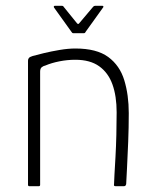

<svg xmlns="http://www.w3.org/2000/svg" viewBox="-20 -645 534 665"><path d="M82 0Q77 0 77 -5Q77 -112 77 -220Q77 -328 77 -435Q77 -440 80 -444Q83 -448 93 -451Q107 -455 132 -461Q157 -467 186.5 -472Q216 -477 241 -477Q315 -477 355 -447.5Q395 -418 410.5 -367Q426 -316 426 -253Q426 -203 424 -153.5Q422 -104 420 -65Q418 -26 417 -7Q415 -2 413.5 -1Q412 0 406 0H382Q377 0 375.5 -1.5Q374 -3 375 -8Q375 -16 376.5 -41Q378 -66 380 -102Q382 -138 383 -178.5Q384 -219 384 -256Q384 -312 369.5 -352.5Q355 -393 323.5 -415.5Q292 -438 241 -438Q213 -438 185.5 -432.5Q158 -427 137 -418Q131 -417 125 -412.5Q119 -408 119 -397Q119 -333 119 -267.5Q119 -202 119 -136Q119 -70 119 -5Q119 0 114 0ZM234 -530Q230 -530 228 -534L167 -619Q166 -621 166.5 -623Q167 -625 171 -625H194Q199 -625 200 -622L247 -564Q251 -560 254 -564L303 -622Q306 -625 310 -625H334Q337 -625 338 -623Q339 -621 337 -619L276 -534Q275 -530 270 -530Z"/></svg>

Font: Glory Thin ExtraLight
Style: Regular
Weight: 250
Version: Version 1.011